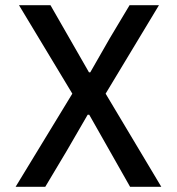

<svg xmlns="http://www.w3.org/2000/svg" viewBox="-20 -718 680 738"><path d="M600 0H480L323 -277H317L237 -139L154 0H40L258 -358L53 -698H174L322 -440H327L402 -571L478 -698H591L386 -358Z"/></svg>

Font: Writer Medium
Style: Regular
Weight: 500
Monospace: yes
Designer: Mike Abbink, Paul van der Laan, Pieter van Rosmalen
Foundry: Bold Monday
Version: Version 2.001 2020